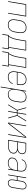

<svg xmlns="http://www.w3.org/2000/svg" viewBox="2358 -2926 783 5540"><g transform="rotate(90 2750.0 -156.5)"><path d="M16 0 102 -520H458L372 0H352L435 -502H119L36 0Z M695 8Q668 8 642 1.5Q616 -5 595.5 -20Q575 -35 561.5 -57Q548 -79 542 -105Q536 -131 537.5 -158.5Q539 -186 543 -213L563 -333Q567 -359 575 -384Q583 -409 597.5 -432Q612 -455 632 -474Q652 -493 676 -505.5Q700 -518 726 -523Q752 -528 778 -528Q805 -528 831.5 -521.5Q858 -515 878.5 -500Q899 -485 912.5 -463Q926 -441 931.5 -415Q937 -389 936 -361.5Q935 -334 931 -307L911 -187Q906 -161 898 -136Q890 -111 875.5 -88Q861 -65 841 -46Q821 -27 797 -14.5Q773 -2 747 3Q721 8 695 8ZM696 -10Q719 -10 743 -14.5Q767 -19 789 -30.5Q811 -42 829.5 -60Q848 -78 860.5 -99Q873 -120 880 -143.5Q887 -167 891 -190L911 -310Q915 -334 916 -358.5Q917 -383 912.5 -406.5Q908 -430 896.5 -450Q885 -470 867 -484Q849 -498 825.5 -504Q802 -510 777 -510Q754 -510 730.5 -505.5Q707 -501 685 -489.5Q663 -478 644.5 -460Q626 -442 613.5 -421Q601 -400 593.5 -376.5Q586 -353 582 -330L562 -210Q559 -186 557.5 -161.5Q556 -137 561 -113.5Q566 -90 577.5 -70Q589 -50 606.5 -36Q624 -22 647.5 -16Q671 -10 696 -10Z M961 170 992 -18H1019Q1041 -54 1058.5 -91.5Q1076 -129 1088.5 -168Q1101 -207 1108.5 -246.5Q1116 -286 1123 -325L1155 -520H1440L1357 -18H1402L1371 170H1351L1379 0H1009L981 170ZM1041 -18H1338L1418 -502H1172L1142 -322Q1136 -283 1128 -244Q1120 -205 1108 -167Q1096 -129 1079.5 -91.5Q1063 -54 1041 -18Z M1461 170 1492 -18H1519Q1541 -54 1558.5 -91.5Q1576 -129 1588.5 -168Q1601 -207 1608.5 -246.5Q1616 -286 1623 -325L1655 -520H1940L1857 -18H1902L1871 170H1851L1879 0H1509L1481 170ZM1541 -18H1838L1918 -502H1672L1642 -322Q1636 -283 1628 -244Q1620 -205 1608 -167Q1596 -129 1579.5 -91.5Q1563 -54 1541 -18Z M2196 8Q2168 8 2142.5 1.5Q2117 -5 2096 -20Q2075 -35 2062 -57Q2049 -79 2042.5 -105Q2036 -131 2037.5 -158.5Q2039 -186 2043 -213L2063 -333Q2067 -359 2075 -384Q2083 -409 2097.5 -432Q2112 -455 2132 -474Q2152 -493 2176 -505.5Q2200 -518 2226 -523Q2252 -528 2277 -528Q2305 -528 2331 -521.5Q2357 -515 2378 -500Q2399 -485 2412.5 -463Q2426 -441 2431.5 -415Q2437 -389 2436 -361.5Q2435 -334 2431 -307L2421 -251H2069L2062 -210Q2059 -186 2057.5 -161Q2056 -136 2061.5 -113Q2067 -90 2078.5 -69.5Q2090 -49 2108 -35.5Q2126 -22 2149.5 -16Q2173 -10 2197 -10Q2226 -10 2254.5 -15.5Q2283 -21 2309.5 -36.5Q2336 -52 2355 -77Q2374 -102 2380 -130H2399Q2395 -109 2384 -89Q2373 -69 2357.5 -52Q2342 -35 2322.5 -23Q2303 -11 2281.5 -4Q2260 3 2238.5 5.5Q2217 8 2196 8ZM2072 -269H2404L2411 -310Q2415 -334 2416 -359Q2417 -384 2412.5 -407Q2408 -430 2396.5 -450Q2385 -470 2367 -484Q2349 -498 2325.5 -504Q2302 -510 2277 -510Q2254 -510 2230.5 -505.5Q2207 -501 2185 -489.5Q2163 -478 2144.5 -460Q2126 -442 2113.5 -421Q2101 -400 2093.5 -376.5Q2086 -353 2082 -330Z M2480 215 2602 -520H2622L2605 -420Q2618 -445 2637.5 -466.5Q2657 -488 2681 -502Q2705 -516 2732 -522Q2759 -528 2785 -528Q2812 -528 2837.5 -521.5Q2863 -515 2883 -499.5Q2903 -484 2914.5 -461.5Q2926 -439 2931.5 -413.5Q2937 -388 2936 -361Q2935 -334 2931 -307L2911 -187Q2907 -162 2899 -137.5Q2891 -113 2878 -90Q2865 -67 2845.5 -47.5Q2826 -28 2802.5 -15Q2779 -2 2753.5 3Q2728 8 2703 8Q2675 8 2648.5 0.5Q2622 -7 2602.5 -24Q2583 -41 2570.5 -65Q2558 -89 2555 -116L2500 215ZM2700 -10Q2723 -10 2746.5 -15Q2770 -20 2791.5 -31.5Q2813 -43 2831 -61Q2849 -79 2861.5 -100Q2874 -121 2880.5 -144Q2887 -167 2891 -190L2911 -310Q2915 -334 2916 -358.5Q2917 -383 2913 -406Q2909 -429 2898 -449Q2887 -469 2869.5 -483.5Q2852 -498 2829 -504Q2806 -510 2781 -510Q2758 -510 2735 -505.5Q2712 -501 2690.5 -489Q2669 -477 2651 -459.5Q2633 -442 2620.5 -421Q2608 -400 2601 -377Q2594 -354 2591 -331L2571 -211Q2567 -187 2566 -162.5Q2565 -138 2569 -115Q2573 -92 2583.5 -71.5Q2594 -51 2611.5 -36.5Q2629 -22 2652 -16Q2675 -10 2700 -10Z M2992 0 3152 -260 3078 -520H3098L3169 -269H3228L3270 -520H3290L3248 -269H3305L3460 -520H3482L3322 -260L3396 0H3376L3304 -251H3245L3204 0H3184L3225 -251H3168L3014 0Z M3516 0 3602 -520H3622L3587 -312Q3575 -239 3562.5 -166.5Q3550 -94 3538 -22L3928 -520H3958L3872 0H3852L3886 -208Q3898 -281 3910.5 -353.5Q3923 -426 3935 -498L3546 0Z M4016 0 4102 -520H4282Q4302 -520 4322 -517.5Q4342 -515 4360 -508Q4378 -501 4393 -489Q4408 -477 4417 -460Q4426 -443 4427.5 -423Q4429 -403 4426 -383Q4423 -363 4413.5 -343.5Q4404 -324 4388 -309Q4372 -294 4352.5 -284.5Q4333 -275 4313 -270Q4336 -264 4357 -252.5Q4378 -241 4391.5 -222.5Q4405 -204 4409.5 -180Q4414 -156 4409 -131Q4406 -109 4396 -88.5Q4386 -68 4369 -52Q4352 -36 4331 -26Q4310 -16 4288.5 -10Q4267 -4 4245.5 -2Q4224 0 4203 0ZM4082 -279H4246Q4263 -279 4280.5 -281Q4298 -283 4314.5 -288Q4331 -293 4347 -301.5Q4363 -310 4376 -323Q4389 -336 4396.5 -352.5Q4404 -369 4406 -385Q4409 -403 4407.5 -420Q4406 -437 4398.5 -451.5Q4391 -466 4377.5 -476Q4364 -486 4348.5 -492Q4333 -498 4316 -500Q4299 -502 4282 -502H4119ZM4039 -18H4203Q4222 -18 4241.5 -20Q4261 -22 4280.5 -27Q4300 -32 4318.5 -41Q4337 -50 4352.5 -63.5Q4368 -77 4377.5 -96Q4387 -115 4390 -134Q4393 -154 4390.5 -173.5Q4388 -193 4378 -208.5Q4368 -224 4352 -234Q4336 -244 4318 -250.5Q4300 -257 4281 -259Q4262 -261 4242 -261H4079Z M4687 8Q4665 8 4644 5.5Q4623 3 4604 -4Q4585 -11 4568.5 -23Q4552 -35 4541.5 -52Q4531 -69 4528.5 -90.5Q4526 -112 4530 -133Q4534 -157 4544.5 -180.5Q4555 -204 4573.5 -222Q4592 -240 4615 -252Q4638 -264 4662 -271Q4686 -278 4710.5 -280.5Q4735 -283 4759 -283H4899L4907 -334Q4911 -357 4911.5 -379.5Q4912 -402 4906 -422.5Q4900 -443 4888 -460.5Q4876 -478 4858.5 -489.5Q4841 -501 4819 -505.5Q4797 -510 4775 -510Q4747 -510 4718.5 -504.5Q4690 -499 4664.5 -483.5Q4639 -468 4621 -443Q4603 -418 4597 -390H4578Q4583 -411 4592.5 -431Q4602 -451 4617.5 -467.5Q4633 -484 4652.5 -496Q4672 -508 4692.5 -515.5Q4713 -523 4734 -525.5Q4755 -528 4776 -528Q4802 -528 4826 -523Q4850 -518 4870 -505.5Q4890 -493 4904 -473.5Q4918 -454 4924.5 -430.5Q4931 -407 4931 -382Q4931 -357 4927 -331L4872 0H4852L4869 -103Q4856 -78 4836.5 -56Q4817 -34 4792.5 -19Q4768 -4 4740.5 2Q4713 8 4687 8ZM4690 -10Q4714 -10 4738 -15Q4762 -20 4783.5 -32Q4805 -44 4823 -62.5Q4841 -81 4853.5 -102.5Q4866 -124 4873 -147.5Q4880 -171 4884 -194L4896 -265H4759Q4737 -265 4715 -263Q4693 -261 4671.5 -255Q4650 -249 4628.5 -238.5Q4607 -228 4590 -212Q4573 -196 4563 -175Q4553 -154 4550 -132Q4546 -113 4548.5 -94.5Q4551 -76 4560.5 -61Q4570 -46 4585 -36Q4600 -26 4617 -20Q4634 -14 4652.5 -12Q4671 -10 4690 -10Z M5260 8Q5241 8 5223.5 3Q5206 -2 5193 -13.5Q5180 -25 5172 -41Q5164 -57 5160.5 -75Q5157 -93 5158 -111.5Q5159 -130 5162 -149L5179 -251H5077L5036 0H5016L5102 -520H5122L5080 -269H5182L5202 -389Q5205 -406 5210 -423.5Q5215 -441 5224 -457Q5233 -473 5246 -487Q5259 -501 5274.5 -510.5Q5290 -520 5307.5 -524Q5325 -528 5342 -528Q5361 -528 5379 -523Q5397 -518 5410.5 -506.5Q5424 -495 5431.5 -479Q5439 -463 5442.5 -445Q5446 -427 5445 -408.5Q5444 -390 5441 -371L5401 -131Q5399 -114 5393.5 -96.5Q5388 -79 5379 -63Q5370 -47 5357.5 -33Q5345 -19 5329.5 -9.5Q5314 0 5296 4Q5278 8 5260 8ZM5260 -10Q5283 -10 5306.5 -19.5Q5330 -29 5346 -47.5Q5362 -66 5370 -88.5Q5378 -111 5382 -134L5422 -374Q5424 -390 5425.5 -406Q5427 -422 5424.5 -437Q5422 -452 5416 -466Q5410 -480 5399.5 -490.5Q5389 -501 5373.5 -505.5Q5358 -510 5342 -510Q5320 -510 5297 -500.5Q5274 -491 5258 -472.5Q5242 -454 5233 -431.5Q5224 -409 5221 -386L5181 -146Q5178 -130 5177.5 -114Q5177 -98 5179 -83Q5181 -68 5187 -54Q5193 -40 5204 -29.5Q5215 -19 5229.5 -14.5Q5244 -10 5260 -10Z"/></g></svg>

Font: Iosevka Term Curly Th Obl
Style: Regular
Weight: 100
Italic angle: -9°
Designer: Belleve Invis
Foundry: Belleve Invis
Version: Version 32.3.0